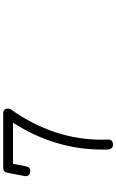

<svg xmlns="http://www.w3.org/2000/svg" viewBox="226 -884 751 1244"><g transform="rotate(-90 602.0 -262.5)"><path d="M145.5 -468.8Q140.1 -442.4 116.2 -442.4Q99.1 -442.4 90.6 -450.7Q82 -459 82 -472.2Q82 -474.6 82.3 -476.6Q82.5 -478.5 83 -481L104.5 -591.8Q109.9 -617.7 135.7 -617.7H487.8Q520 -617.7 520 -585.9Q520 -575.7 513.2 -565.9Q416 -428.7 367.2 -281.5Q318.4 -134.3 318.4 20.5Q318.4 31.2 318.8 41.5Q319.3 51.8 319.3 62Q319.3 91.8 288.6 93.8Q274.4 93.8 267.3 88.1Q260.3 82.5 257.3 72.8Q254.4 63 254.4 50Q254.4 37.1 254.4 22.5Q254.4 -128.4 297.4 -272.2Q340.3 -416 428.2 -554.2H162.1Z"/></g></svg>

Font: Erica Type
Style: Italic
Weight: 400
Monospace: yes
Designer: Peter Wiegel
Foundry: Peter Wiegel
Version: Version 1.000 2010 initial release